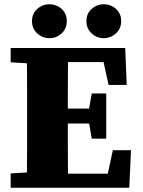

<svg xmlns="http://www.w3.org/2000/svg" viewBox="-20 -880 669 900"><path d="M30 0V-67L160 -75H176V0ZM105 0Q106 -50 106.5 -99.5Q107 -149 107 -199Q107 -249 107 -299V-356Q107 -406 107 -455.5Q107 -505 106.5 -555Q106 -605 105 -655H300Q299 -606 298.5 -556Q298 -506 298 -456Q298 -406 298 -356V-300Q298 -250 298 -200Q298 -150 298.5 -100Q299 -50 300 0ZM214 0V-66H515L477 -27L509 -176H594L586 0ZM201 -301V-371H431V-301ZM410 -230 394 -325V-350L410 -442H478V-230ZM30 -588V-655H176V-580H160ZM489 -482 457 -627 498 -589H214V-655H567L574 -482ZM212 -701Q179 -701 154.5 -723.5Q130 -746 130 -781Q130 -816 154.5 -838Q179 -860 211 -860Q245 -860 269 -838Q293 -816 293 -781Q293 -746 269 -723.5Q245 -701 212 -701ZM466 -701Q434 -701 409.5 -723.5Q385 -746 385 -781Q385 -816 409.5 -838Q434 -860 466 -860Q500 -860 524 -838Q548 -816 548 -781Q548 -746 523.5 -723.5Q499 -701 466 -701Z"/></svg>

Font: Source Serif 4 ExtraBold
Style: Regular
Weight: 800
Designer: Frank Grießhammer
Foundry: Adobe Systems Incorporated
Version: Version 4.004;hotconv 1.0.116;makeotfexe 2.5.65601